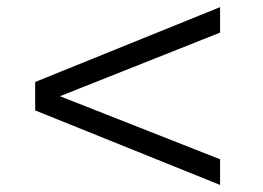

<svg xmlns="http://www.w3.org/2000/svg" viewBox="-20 -524 740 541"><path d="M600.1 -2.9 79.1 -212.9V-293L600.1 -503.9V-432.1L148.9 -252.9L600.1 -75.2Z"/></svg>

Font: Archivo Expanded Light
Style: Regular
Weight: 300
Width: 7
Designer: Hector Gatti
Foundry: Omnibus-Type
Version: Version 2.001